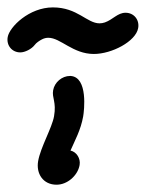

<svg xmlns="http://www.w3.org/2000/svg" viewBox="-93 -500 397 524"><path d="M-72 -398.8C-76 -376.1 -60.3 -357 -37.6 -357C-24.9 -357 -6.9 -366.1 1.4 -377C6.1 -383.4 14.4 -388.8 21.4 -392.5C27.3 -395.6 33.2 -396.9 39 -396.9C72.5 -396.9 105.6 -352.7 163.2 -352.7C212 -352.7 277.7 -386.9 284.1 -423.4C288.1 -446.1 272.4 -465.2 249.7 -465.2C227.9 -465.2 215.3 -446.6 193.2 -438.8C188.1 -437.1 183.3 -436.3 178.7 -436.3C144.2 -436.3 118.6 -479.8 51.3 -479.8C-13.3 -479.8 -67.1 -426.7 -72 -398.8ZM54.5 -182.7C49 -151.3 17.8 -98.3 11.1 -60.5C5.1 -26.3 24.4 4.1 61.3 4.1C90.7 4.1 117.5 -20.1 123.6 -46.4L124.3 -50C127.3 -67.3 116 -85.5 99.4 -89.1C111.4 -116.7 127.4 -145 134 -182.3C136.6 -197.3 147.8 -289.5 99.8 -292.7H98C76.2 -292.7 55.8 -275.5 52 -253.6C48.3 -232.6 61.4 -222 54.5 -182.7Z"/></svg>

Font: TudorRose
Style: Oblique
Weight: 500
Italic angle: 10°
Version: Version 001.000